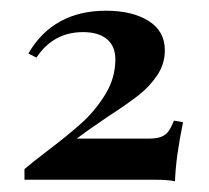

<svg xmlns="http://www.w3.org/2000/svg" viewBox="-20 -775 391 360"><path d="M289.1 -680.7Q289.1 -655.3 274.9 -634Q260.7 -612.8 239.5 -596.2Q218.3 -579.6 182.1 -556.2Q139.6 -527.3 124 -515.1H259.3Q274.4 -515.1 283 -518.8Q291.5 -522.5 296.1 -529.1Q300.8 -535.6 306.2 -548.8L323.2 -545.9Q309.6 -480 308.1 -435.1Q295.9 -438 270 -438H25.9V-458Q36.6 -467.3 66.4 -490.2Q106.4 -520.5 132.6 -543.9Q158.7 -567.4 177.5 -598.1Q196.3 -628.9 196.3 -663.6Q196.3 -688.5 180.4 -701.7Q164.6 -714.8 135.7 -714.8Q80.1 -714.8 48.3 -667L33.2 -674.8Q80.1 -754.9 178.7 -754.9Q228 -754.9 258.5 -735.8Q289.1 -716.8 289.1 -680.7Z"/></svg>

Font: TypoPRO Playfair Display
Style: Bold
Weight: 700
Designer: Claus Eggers Sørensen
Foundry: Claus Eggers Sørensen
Version: Version 1.004;PS 001.004;hotconv 1.0.70;makeotf.lib2.5.58329